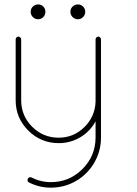

<svg xmlns="http://www.w3.org/2000/svg" viewBox="-20 -658 628 880"><path d="M51.8 -198.2V-477.1Q51.8 -482.4 55.4 -486.3Q59.1 -490.2 64.9 -490.2Q69.3 -490.2 73.2 -486.1Q77.1 -481.9 77.1 -477.1V-198.2Q77.1 -127.4 127.4 -77.1Q177.7 -26.9 249 -26.9Q316.9 -26.9 366 -74.7Q415 -122.6 418 -190.9V-477.1V-479Q418 -480 419.9 -483.9Q419.9 -484.9 420.9 -484.9L423.8 -487.8Q428.7 -490.2 431.2 -490.2H433.1Q433.6 -490.2 434.6 -489.5Q435.5 -488.8 436 -488.8L439 -485.8L439.9 -484.9Q442.9 -481.9 442.9 -477.1V-27.8Q442.9 34.2 412.4 87.2Q381.8 140.1 328.9 171.1Q275.9 202.1 212.9 202.1Q159.7 202.1 112.8 178.2Q107.9 176.3 106.4 171.1Q105 166 107.9 161.1Q109.4 156.7 114.3 155Q119.1 153.3 123 154.8Q166 176.8 212.9 176.8Q297.9 176.8 357.9 116.7Q418 56.6 418 -27.8V-102.1Q393.6 -56.2 348.4 -29.1Q303.2 -2 249 -2Q167.5 -2 109.6 -59.6Q51.8 -117.2 51.8 -198.2ZM130.6 -579.8Q120.6 -589.8 120.6 -604Q120.6 -618.2 130.6 -627.9Q140.6 -637.7 154.8 -637.7Q168.9 -637.7 178.5 -627.9Q188 -618.2 188 -604Q188 -589.8 178.5 -579.8Q168.9 -569.8 154.8 -569.8Q140.6 -569.8 130.6 -579.8ZM312.7 -579.8Q302.7 -589.8 302.7 -604Q302.7 -618.2 312.7 -627.9Q322.8 -637.7 336.9 -637.7Q351.1 -637.7 360.8 -627.9Q370.6 -618.2 370.6 -604Q370.6 -589.8 360.8 -579.8Q351.1 -569.8 336.9 -569.8Q322.8 -569.8 312.7 -579.8Z"/></svg>

Font: Quicksand
Style: Light
Weight: 300
Designer: Andrew Paglinawan
Foundry: Andrew Paglinawan
Version: 1.002